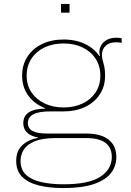

<svg xmlns="http://www.w3.org/2000/svg" viewBox="-20 -735 661 972"><path d="M300 217Q230.5 217 176.8 203.8Q123 190.5 92.5 160.5Q62 130.5 62 80Q62 29.5 92.2 0.8Q122.5 -28 172 -37V-42L258 -36Q194.5 -35.5 156.2 -20Q118 -4.5 101 21.5Q84 47.5 84 80Q84 124 111.8 149.8Q139.5 175.5 188.5 186.8Q237.5 198 301 198Q430 198 488 159.8Q546 121.5 546 60Q546 -36 417 -36H212Q156.5 -36 127.2 -55.8Q98 -75.5 98 -112Q98 -147.5 125.8 -166Q153.5 -184.5 208 -185V-193L302 -171H232Q176.5 -171 148.8 -156.2Q121 -141.5 121 -112Q121 -85 144.8 -72Q168.5 -59 218 -59H417Q466.5 -59 500.5 -45Q534.5 -31 551.8 -4.5Q569 22 569 60Q569 105.5 541.8 141Q514.5 176.5 455.2 196.8Q396 217 300 217ZM302 -171Q241.5 -171 194 -193.5Q146.5 -216 119.2 -256.8Q92 -297.5 92 -352Q92 -407 119 -448.2Q146 -489.5 193.2 -512.2Q240.5 -535 302 -535Q367.5 -535 417.5 -508.8Q467.5 -482.5 492 -436Q502 -418 507 -397Q512 -376 512 -352Q512 -297.5 485 -256.8Q458 -216 410.5 -193.5Q363 -171 302 -171ZM302 -191Q356 -191 398 -211Q440 -231 464 -267.2Q488 -303.5 488 -352Q488 -401 464 -437.8Q440 -474.5 398 -494.8Q356 -515 302 -515Q247.5 -515 205.2 -494.8Q163 -474.5 139 -437.8Q115 -401 115 -352Q115 -303.5 139.5 -267.2Q164 -231 206.2 -211Q248.5 -191 302 -191ZM512 -352 497 -410 478 -449 486 -452Q484.5 -456.5 483.8 -461.8Q483 -467 483 -472Q483 -488.5 492 -505.2Q501 -522 520.5 -533Q540 -544 571 -544Q578 -544 583.8 -543.2Q589.5 -542.5 596 -541V-518Q588.5 -519.5 582.2 -520.2Q576 -521 569 -521Q541.5 -521 525.5 -511Q509.5 -501 502.8 -486.8Q496 -472.5 496 -459Q496 -443 500 -429.5Q504 -416 508 -398.2Q512 -380.5 512 -352ZM289 -715H332V-671H289Z"/></svg>

Font: Hepta Slab ExtraLight
Style: Regular
Weight: 200
Designer: Michael LaGattuta
Foundry: Michael LaGattuta
Version: Version 1.100